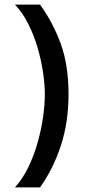

<svg xmlns="http://www.w3.org/2000/svg" viewBox="-20 -725 368 835"><path d="M45 90H154Q212 9 245 -92.5Q278 -194 278 -315Q278 -443 243.5 -536.5Q209 -630 154 -705H45Q80 -668 104.5 -618Q129 -568 144.5 -514Q160 -460 167.5 -408Q175 -356 175 -315Q175 -271 167.5 -217.5Q160 -164 144.5 -108Q129 -52 104.5 -0.5Q80 51 45 90Z"/></svg>

Font: Kulim Park
Style: Bold
Weight: 700
Designer: Noponies / Dale Sattler
Foundry: Noponies
Version: Version 1.000; ttfautohint (v1.8.3)